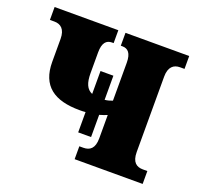

<svg xmlns="http://www.w3.org/2000/svg" viewBox="-100 -646 787 756"><g transform="rotate(20 294.0 -268.0)"><path d="M262 -104H316V-197C327 -200 338 -204 348 -208V-110C348 -68 329 -54 302 -54H285V0H570V-54H551C525 -54 505 -67 505 -110V-426C505 -467 525 -482 551 -482H570V-536H303V-482H310C333 -482 348 -467 348 -427V-268C338 -264 327 -261 316 -260V-361H262V-265C238 -275 228 -299 228 -340V-427C228 -467 243 -482 266 -482H273V-536H6V-482H25C51 -482 71 -467 71 -426V-330C71 -229 131 -188 237 -188C245 -188 254 -188 262 -189Z"/></g></svg>

Font: Noto Serif Condensed ExtraBold
Style: Regular
Weight: 800
Width: 3
Designer: Monotype Design Team
Foundry: Monotype Imaging Inc.
Version: Version 2.013